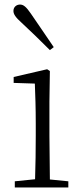

<svg xmlns="http://www.w3.org/2000/svg" viewBox="-20 -823 365 843"><path d="M216 -616C182 -667 146 -718 115 -764C95 -793 83 -803 68 -803C53 -803 39 -793 39 -775C39 -761 48 -747 75 -723C113 -688 156 -646 199 -603ZM133 0H280V-27L199 -35L197 -226V-377L199 -511L187 -519L40 -485V-459L133 -456C135 -405 137 -349 137 -281V-226C137 -172 136 -91 134 -36L45 -27V0Z"/></svg>

Font: Noto Serif CJK SC ExtraLight
Style: Regular
Weight: 200
Designer: Ryoko NISHIZUKA 西塚涼子 (kana & ideographs); Frank Grießhammer (Latin, Greek & Cyrillic); Wenlong ZHANG 张文龙 (bopomofo); San
Foundry: Adobe
Version: Version 2.001;hotconv 1.1.0;makeotfexe 2.6.0